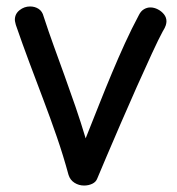

<svg xmlns="http://www.w3.org/2000/svg" viewBox="-20 -560 548 594"><path d="M29 -483Q28 -488 27 -491.5Q26 -495 26 -499Q26 -517 40.5 -528.5Q55 -540 73 -540Q88 -540 99.5 -532.5Q111 -525 115 -509Q130 -463 146.5 -417.5Q163 -372 180 -325Q197 -278 213.5 -230Q230 -182 245 -132Q267 -187 287 -237.5Q307 -288 326.5 -334.5Q346 -381 366.5 -426Q387 -471 410 -514Q416 -526 425.5 -531.5Q435 -537 445 -537Q457 -537 468.5 -531Q480 -525 487.5 -515.5Q495 -506 495 -494Q495 -489 493 -482Q491 -475 483 -462Q471 -440 450 -394.5Q429 -349 403.5 -292Q378 -235 353.5 -178Q329 -121 309.5 -75.5Q290 -30 281 -8Q277 3 265.5 8.5Q254 14 240 14Q224 14 210.5 5.5Q197 -3 192 -19Q176 -78 156 -136Q136 -194 114 -252Q92 -310 70.5 -367.5Q49 -425 29 -483Z"/></svg>

Font: Playpen Sans
Style: Regular
Weight: 400
Designer: Laura Meseguer, Veronika Burian, José Scaglione, Kostas Bartsokas, Vera Evstafieva, Tom Grace, Yorlmar Campos
Foundry: TypeTogether
Version: Version 2.000